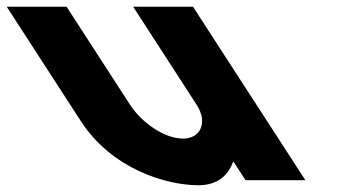

<svg xmlns="http://www.w3.org/2000/svg" viewBox="-289 -548 1006 568"><path d="M282 -528H105L292.8 -238C325.9 -187 305.6 -138 252.6 -138C195.6 -138 128.9 -187 95.8 -238L-92 -528H-269L-50.1 -190C42.6 -47 204 0 298 0C354 0 386.2 -29 400.3 -69H402.3L437.3 -15H614.3Z"/></svg>

Font: Hussar
Style: BdOpOblSeven
Weight: 700
Foundry: Cannot Into Space Fonts
Version: Version 2.00